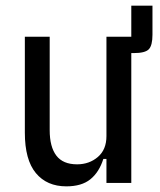

<svg xmlns="http://www.w3.org/2000/svg" viewBox="-20 -648 566 680"><path d="M346 -85Q331 -38 300 -13Q269 12 215 12Q146 12 107 -35Q68 -82 68 -178V-518H156V-187Q156 -128 179.5 -97Q203 -66 253 -66Q296 -66 326.5 -92Q357 -118 357 -166V-518H445V-628H520V-525Q520 -487 507 -473.5Q494 -460 454 -460H445V0H357V-85H346Z"/></svg>

Font: IBM Plex Sans Condensed Text
Style: Regular
Weight: 450
Width: 3
Designer: Mike Abbink, Paul van der Laan, Pieter van Rosmalen
Foundry: Bold Monday
Version: Version 1.1